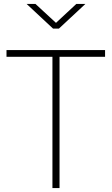

<svg xmlns="http://www.w3.org/2000/svg" viewBox="-20 -954 566 974"><path d="M246 -666H13V-700H513V-666H282V0H246ZM115 -934H160L264 -838L367 -934H413L279 -809H249Z"/></svg>

Font: Cairo ExtraLight
Style: Regular
Weight: 275
Designer: Mohamed Gaber, Accademia di Belle Arti di Urbino and others
Foundry: Kief Type Foundry, Accademia di Belle Arti di Urbino and others
Version: Version 3.011